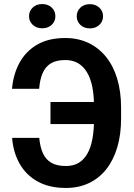

<svg xmlns="http://www.w3.org/2000/svg" viewBox="-20 -906 653 936"><path d="M500 -408.7V-301.3H226.1V-408.7ZM39.1 -233.9H171.4Q175.3 -189.5 189.2 -158.9Q203.1 -128.4 230.2 -112.5Q257.3 -96.7 301.3 -96.7Q338.4 -96.7 364.3 -112.5Q390.1 -128.4 406.7 -158.2Q423.3 -188 430.9 -231Q438.5 -273.9 438.5 -328.6V-381.8Q438.5 -427.2 433.1 -464.1Q427.7 -501 416.3 -528.8Q404.8 -556.6 387.9 -575.4Q371.1 -594.2 348.6 -603.8Q326.2 -613.3 298.3 -613.3Q253.9 -613.3 227.3 -596.7Q200.7 -580.1 187.5 -548.8Q174.3 -517.6 170.9 -473.1H38.6Q44.9 -545.4 75.7 -601.1Q106.4 -656.7 161.6 -688.7Q216.8 -720.7 298.3 -720.7Q360.4 -720.7 410.6 -697Q460.9 -673.3 496.8 -628.9Q532.7 -584.5 551.5 -521.7Q570.3 -459 570.3 -380.9V-328.6Q570.3 -250.5 551.8 -188Q533.2 -125.5 498.3 -81.3Q463.4 -37.1 413.6 -13.4Q363.8 10.3 301.3 10.3Q220.2 10.3 163.6 -21.2Q106.9 -52.7 75.7 -107.9Q44.4 -163.1 39.1 -233.9ZM121.6 -826.7Q121.6 -852.1 139.4 -869.1Q157.2 -886.2 185.5 -886.2Q214.4 -886.2 232.2 -869.1Q250 -852.1 250 -826.7Q250 -802.2 232.2 -785.2Q214.4 -768.1 185.5 -768.1Q157.2 -768.1 139.4 -785.2Q121.6 -802.2 121.6 -826.7ZM354 -826.7Q354 -851.6 371.8 -868.7Q389.6 -885.7 418 -885.7Q446.3 -885.7 464.4 -868.7Q482.4 -851.6 482.4 -826.7Q482.4 -801.8 464.4 -784.7Q446.3 -767.6 418 -767.6Q389.6 -767.6 371.8 -784.7Q354 -801.8 354 -826.7Z"/></svg>

Font: Roboto SemiCondensed SemiBold
Style: Regular
Weight: 600
Width: 4
Designer: Christian Robertson
Foundry: Google
Version: Version 3.009; 2024